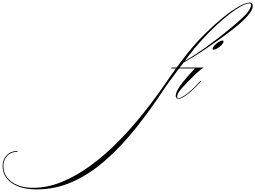

<svg xmlns="http://www.w3.org/2000/svg" viewBox="-1282 -751 1959 1473"><path d="M88 7Q79 7 72.5 0.5Q66 -6 66 -16Q66 -45 101 -94.5Q136 -144 214 -226H92Q45 -164 19 -128Q-7 -92 -18 -76Q-124 86 -236.5 227.5Q-349 369 -469.5 475.5Q-590 582 -722 642Q-854 702 -1001 702Q-1122 702 -1192 652.5Q-1262 603 -1262 523Q-1262 472 -1230 439.5Q-1198 407 -1148 407L-1147 413Q-1195 413 -1225.5 443.5Q-1256 474 -1256 523Q-1256 572 -1227.5 610Q-1199 648 -1148 669Q-1097 690 -1031 690Q-919 690 -807.5 644.5Q-696 599 -588 520Q-480 441 -378 338Q-276 235 -183.5 119Q-91 3 -10 -115Q32 -177 68 -226H31L34 -233H73Q122 -300 166 -354Q226 -428 294.5 -495.5Q363 -563 428.5 -616Q494 -669 548 -700Q602 -731 633 -731Q657 -731 657 -705Q657 -683 636.5 -653.5Q616 -624 579 -589Q550 -562 504 -526Q458 -490 404.5 -451.5Q351 -413 297.5 -377Q244 -341 199 -313.5Q154 -286 127 -272Q111 -251 97 -233H281Q262 -223 225 -189Q143 -110 110 -71Q77 -32 77 -13Q77 2 89 2Q103 2 128.5 -14.5Q154 -31 185.5 -59Q217 -87 246 -120L255 -130H263L256 -122Q223 -85 190 -55.5Q157 -26 130.5 -9.5Q104 7 88 7ZM169 -328Q151 -304 135 -283Q176 -306 229.5 -341.5Q283 -377 340 -419.5Q397 -462 450.5 -505Q504 -548 545.5 -584.5Q587 -621 608 -645Q628 -667 636.5 -686Q645 -705 645 -712Q645 -725 630 -725Q607 -725 566.5 -702.5Q526 -680 476 -641Q426 -602 371.5 -551Q317 -500 265 -443Q213 -386 169 -328ZM357 -370Q349 -370 349 -377Q349 -387 363 -402Q377 -417 394.5 -428.5Q412 -440 424 -440Q433 -440 433 -433Q433 -423 419.5 -408Q406 -393 388 -381.5Q370 -370 357 -370Z"/></svg>

Font: Ballet 72pt
Style: Regular
Weight: 400
Designer: Maximiliano R. Sproviero
Foundry: Omnibus-Type
Version: Version 1.100; ttfautohint (v1.8.3)